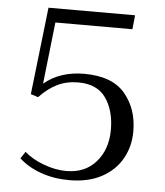

<svg xmlns="http://www.w3.org/2000/svg" viewBox="-51 -746 690 802"><g transform="rotate(5 293.5 -345.0)"><path d="M58 -63 77 -92Q108 -64 157.5 -45.5Q207 -27 253 -27Q332 -27 378 -80Q424 -133 424 -215Q424 -295 387.5 -347.5Q351 -400 271 -400Q223 -400 184 -381Q145 -362 109 -324L78 -334L120 -700H483L477 -641H154L125 -382Q192 -438 293 -438Q410 -438 464 -374.5Q518 -311 518 -216Q518 -153 489 -101.5Q460 -50 404 -20Q348 10 269 10Q204 10 149.5 -9.5Q95 -29 58 -63Z"/></g></svg>

Font: Trirong
Style: Regular
Weight: 400
Designer: Katatrad Team
Foundry: CadsonDemak
Version: Version 1.001